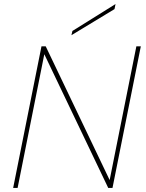

<svg xmlns="http://www.w3.org/2000/svg" viewBox="-20 -929 721 949"><path d="M676 -700 536 0H515L199 -661L67 0H45L185 -700H206L522 -39L654 -700ZM551 -909 546 -884 333 -755 338 -776Z"/></svg>

Font: Albert Sans Thin
Style: Italic
Weight: 250
Italic angle: -11.25°
Designer: Andreas Rasmussen
Foundry: a.Foundry
Version: Version 1.025